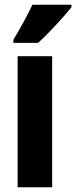

<svg xmlns="http://www.w3.org/2000/svg" viewBox="-20 -786 320 806"><path d="M280 -756V-766H116C95 -722 69 -673 36 -619V-606H140C189 -651 253 -721 280 -756ZM199 0V-550H54V0Z"/></svg>

Font: Noto Sans Thai Looped ExtraCondensed ExtraBold
Style: Regular
Weight: 800
Width: 2
Designer: Sasikarn Vongin, Ben Mitchell
Foundry: The Fontpad Ltd
Version: Version 1.001